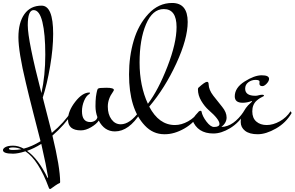

<svg xmlns="http://www.w3.org/2000/svg" viewBox="-202 -859 1984 1293"><path d="M-58 146Q-85 134 -113.5 134Q-142 134 -142 142.5Q-142 151 -114 151Q-86 151 -58 146ZM122 335Q110 259 76 110Q29 140 -20 157Q56 210 119 340ZM77 -232Q103 -351 103 -491Q103 -631 83.5 -711Q64 -791 24.5 -791Q-15 -791 -15 -689Q-15 -587 77 -232ZM156 -631Q156 -533 135.5 -412.5Q115 -292 86 -202L147 36Q232 -35 279 -110L286 -98Q232 -16 151 54Q203 269 203 367Q203 374 197.5 375Q192 376 169 391.5Q146 407 142.5 410.5Q139 414 134.5 414Q130 414 127 406Q58 219 -31 160Q-82 176 -114 176Q-182 176 -182 152Q-182 141 -165 131.5Q-148 122 -113.5 122Q-79 122 -42 142Q12 128 71 92Q58 41 23 -95.5Q-12 -232 -28 -302Q-78 -510 -78 -608.5Q-78 -707 -37.5 -764Q3 -821 78 -821Q156 -821 156 -631Z M459 -262Q462 -268 513.5 -268Q565 -268 565 -253Q565 -250 559 -241Q524 -193 524 -141Q524 -89 548.5 -55.5Q573 -22 611 -22Q673 -22 737 -110L744 -98Q666 26 572 26Q501 26 463 -47Q447 -23 411 -2Q375 19 343 19Q256 19 256 -54Q256 -111 304.5 -173.5Q353 -236 400 -236Q404 -236 404 -233Q404 -230 400 -226Q379 -215 364.5 -180.5Q350 -146 350 -110Q350 -37 406 -37Q422 -37 436.5 -45.5Q451 -54 454 -70Q441 -105 441 -143Q441 -181 444 -207Q452 -262 459 -262Z M987 -677Q987 -798 901 -798Q825 -798 781.5 -696Q738 -594 738 -437.5Q738 -281 794 -160Q864 -252 925.5 -410.5Q987 -569 987 -677ZM976 -17Q1020 -17 1065 -42Q1110 -67 1138 -110L1145 -98Q1107 -32 1039.5 6.5Q972 45 908 45H905Q828 45 773 -14Q667 -126 667 -358Q667 -479 698.5 -586Q730 -693 798 -766Q866 -839 957 -839Q1062 -839 1062 -711Q1062 -598 985.5 -432Q909 -266 803 -141Q868 -17 976 -17Z M1441 -110 1448 -98Q1406 -31 1347 4.5Q1288 40 1235 40Q1128 40 1093 -52Q1093 -57 1116 -85Q1139 -113 1146.5 -113Q1154 -113 1155 -108Q1161 -76 1188.5 -40Q1216 -4 1239 -4Q1275 -4 1276 -24Q1276 -55 1203 -118Q1176 -142 1153.5 -179.5Q1131 -217 1131 -257Q1131 -265 1134 -268Q1178 -308 1192 -308Q1203 -308 1203 -291Q1204 -254 1234.5 -214.5Q1265 -175 1294.5 -139Q1324 -103 1324 -67.5Q1324 -32 1289 -4Q1371 -6 1441 -110Z M1545 -296 1546 -309Q1546 -321 1519 -321Q1492 -321 1470.5 -305Q1449 -289 1449 -262Q1449 -214 1518 -214Q1529 -214 1540.5 -217.5Q1552 -221 1564 -221Q1576 -221 1576 -213Q1576 -212 1568 -208.5Q1560 -205 1548.5 -198Q1537 -191 1525 -180Q1497 -154 1497 -109Q1497 -64 1524 -40.5Q1551 -17 1594 -17Q1637 -17 1682 -42Q1727 -67 1755 -110L1762 -98Q1724 -32 1656.5 6.5Q1589 45 1533.5 45Q1478 45 1448.5 22Q1419 -1 1419 -37.5Q1419 -74 1437 -105Q1455 -136 1468.5 -149.5Q1482 -163 1488.5 -168.5Q1495 -174 1495 -176.5Q1495 -179 1494 -179Q1462 -167 1432 -167Q1379 -167 1379 -210Q1379 -268 1445 -310Q1511 -352 1560.5 -352Q1610 -352 1610 -328Q1610 -313 1594 -296Q1578 -279 1565 -279Q1545 -279 1545 -296Z"/></svg>

Font: Mr Bedfort
Style: Regular
Weight: 400
Designer: Alejandro Paul
Foundry: Alejandro Paul
Version: Version 1.000